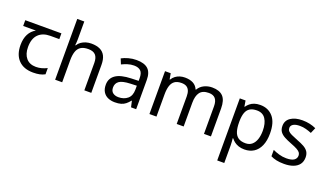

<svg xmlns="http://www.w3.org/2000/svg" viewBox="-85 -1388 3868 2256"><g transform="rotate(20 1849.0 -260.0)"><path d="M301 10Q183 10 118 -57Q53 -124 53 -245Q53 -325 82 -380.5Q111 -436 165 -465H6V-537H458V-465H345Q251 -465 197.5 -411.5Q144 -358 144 -252Q144 -165 187 -114.5Q230 -64 310 -64Q347 -64 381 -73.5Q415 -83 447 -99V-21Q418 -5 383 2.5Q348 10 301 10Z M663 -537Q663 -518 661.5 -498Q660 -478 658 -462H664Q681 -490 707 -508Q733 -526 765 -535.5Q797 -545 831 -545Q896 -545 939.5 -524.5Q983 -504 1005 -461Q1027 -418 1027 -349V0H940V-343Q940 -408 911 -440Q882 -472 820 -472Q760 -472 726 -449.5Q692 -427 677.5 -383.5Q663 -340 663 -277V0H575V-760H663Z M1396 -545Q1494 -545 1541 -502Q1588 -459 1588 -365V0H1524L1507 -76H1503Q1480 -47 1455.5 -27.5Q1431 -8 1399.5 1Q1368 10 1323 10Q1275 10 1236.5 -7Q1198 -24 1176 -59.5Q1154 -95 1154 -149Q1154 -229 1217 -272.5Q1280 -316 1411 -320L1502 -323V-355Q1502 -422 1473 -448Q1444 -474 1391 -474Q1349 -474 1311 -461.5Q1273 -449 1240 -433L1213 -499Q1248 -518 1296 -531.5Q1344 -545 1396 -545ZM1422 -259Q1322 -255 1283.5 -227Q1245 -199 1245 -148Q1245 -103 1272.5 -82Q1300 -61 1343 -61Q1411 -61 1456 -98.5Q1501 -136 1501 -214V-262Z M2342 -546Q2433 -546 2478 -499.5Q2523 -453 2523 -349V0H2436V-345Q2436 -408 2409.5 -440Q2383 -472 2327 -472Q2249 -472 2215.5 -427Q2182 -382 2182 -296V0H2095V-345Q2095 -387 2083 -415.5Q2071 -444 2047 -458Q2023 -472 1985 -472Q1931 -472 1900 -449.5Q1869 -427 1855.5 -384Q1842 -341 1842 -278V0H1754V-536H1825L1838 -463H1843Q1860 -491 1884.5 -509.5Q1909 -528 1939 -537Q1969 -546 2001 -546Q2063 -546 2104.5 -524Q2146 -502 2165 -456H2170Q2197 -502 2243.5 -524Q2290 -546 2342 -546Z M2944 -546Q3043 -546 3103.5 -477Q3164 -408 3164 -269Q3164 -178 3136.5 -115.5Q3109 -53 3059.5 -21.5Q3010 10 2943 10Q2902 10 2870 -1Q2838 -12 2815.5 -29.5Q2793 -47 2777 -68H2771Q2773 -51 2775 -25Q2777 1 2777 20V240H2689V-536H2761L2773 -463H2777Q2793 -486 2815.5 -505Q2838 -524 2869.5 -535Q2901 -546 2944 -546ZM2928 -472Q2874 -472 2841 -451.5Q2808 -431 2793 -390Q2778 -349 2777 -286V-269Q2777 -203 2791 -157Q2805 -111 2838.5 -87Q2872 -63 2930 -63Q2979 -63 3010.5 -90Q3042 -117 3057.5 -163.5Q3073 -210 3073 -270Q3073 -362 3037.5 -417Q3002 -472 2928 -472Z M3653 -148Q3653 -96 3627 -61Q3601 -26 3553 -8Q3505 10 3439 10Q3383 10 3342.5 1Q3302 -8 3271 -24V-104Q3303 -88 3348.5 -74.5Q3394 -61 3441 -61Q3508 -61 3538 -82.5Q3568 -104 3568 -140Q3568 -160 3557 -176Q3546 -192 3517.5 -208Q3489 -224 3436 -244Q3384 -264 3347 -284Q3310 -304 3290 -332Q3270 -360 3270 -404Q3270 -472 3325.5 -509Q3381 -546 3471 -546Q3520 -546 3562.5 -536.5Q3605 -527 3642 -510L3612 -440Q3578 -454 3541 -464Q3504 -474 3465 -474Q3411 -474 3382.5 -456.5Q3354 -439 3354 -409Q3354 -387 3367 -371.5Q3380 -356 3410.5 -341.5Q3441 -327 3492 -307Q3543 -288 3579 -268Q3615 -248 3634 -219.5Q3653 -191 3653 -148Z"/></g></svg>

Font: uoriya85
Style: Book
Weight: 400
Designer: Jelle Bosma - Monotype Design Team
Foundry: Monotype Imaging Inc.
Version: Version 2.003